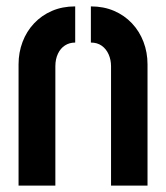

<svg xmlns="http://www.w3.org/2000/svg" viewBox="-20 -580 520 600"><path d="M38 -379Q38 -416 50.5 -449Q63 -482 86.5 -507Q110 -532 142.5 -546Q175 -560 215 -560V-447Q197 -447 183 -438Q169 -429 161 -412Q153 -395 153 -373V0H38ZM327 -373Q327 -393 319.5 -410Q312 -427 298 -437Q284 -447 264 -447V-560Q304 -560 336.5 -546Q369 -532 392.5 -507Q416 -482 428.5 -449Q441 -416 441 -379V0H327Z"/></svg>

Font: Stick No Bills
Style: Bold
Weight: 700
Version: Version 2.000